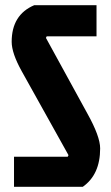

<svg xmlns="http://www.w3.org/2000/svg" viewBox="-20 -720 428 740"><path d="M112 -700H352V-580H160L157 -574L317 -282Q366 -194 366 -148Q366 -47 299 0H34V-116H241L244 -122L64 -445Q25 -515 25 -559Q25 -663 112 -700Z"/></svg>

Font: Jockey One
Style: Regular
Weight: 400
Designer: TypeTogether
Foundry: TypeTogether
Version: Version 1.002